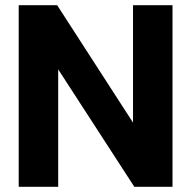

<svg xmlns="http://www.w3.org/2000/svg" viewBox="-20 -719 736 739"><path d="M52 -699H200L492 -247V-699H644V0H497L204 -452V0H52Z"/></svg>

Font: Prompt SemiBold
Style: Regular
Weight: 600
Designer: Katatrad Team
Foundry: CadsonDemak
Version: Version 1.001